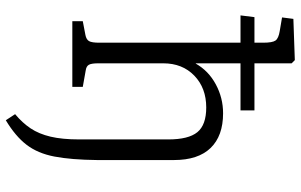

<svg xmlns="http://www.w3.org/2000/svg" viewBox="-207 -599 1035 661"><g transform="rotate(90 310.5 -268.5)"><path d="M394 229 373 197Q403 172 422 143.5Q441 115 450.5 75Q460 35 460 -24V-330Q460 -400 435 -430.5Q410 -461 350 -461Q283 -461 240.5 -420Q198 -379 198 -313V-89Q198 -66 203 -57Q208 -48 223 -46L279 -36V0H53V-36L100 -45Q116 -48 121.5 -57.5Q127 -67 127 -93V-579H33L39 -627H127V-657Q127 -689 119.5 -699.5Q112 -710 87 -714L40 -722L45 -761L187 -766L198 -755V-627H360V-579H198V-425H199Q224 -469 270.5 -494Q317 -519 370 -519Q448 -519 489.5 -476Q531 -433 531 -350V-85Q530 4 519 61.5Q508 119 478.5 157.5Q449 196 394 229Z"/></g></svg>

Font: Literata 12pt Light
Style: Regular
Weight: 300
Designer: Latin by Veronika Burian and Jose Scaglione. Greek by Irene Vlachou. Cyrillic by Vera Evstafieva.
Foundry: TypeTogether
Version: Version 3.002